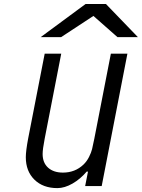

<svg xmlns="http://www.w3.org/2000/svg" viewBox="-20 -937 714 967"><path d="M410.8 -916.7H513.7L674.5 -750H571.6L450.5 -856.8L287.8 -750H184.9ZM194.7 -161.5Q194.7 -117.2 222.3 -92.4Q250 -67.7 296.9 -67.7Q358.1 -67.7 400.4 -108.1Q417.3 -124.3 428.4 -146.5Q439.5 -168.6 443.7 -185.9Q447.9 -203.1 455.1 -238.9L538.4 -666.7H621.7L492.2 0H408.9L423.2 -72.9H416.7Q384.8 -35.2 345.1 -12.4Q305.3 10.4 268.9 10.4Q196.6 10.4 153.3 -32.2Q110 -74.9 110 -145.2Q110 -176.4 121.7 -238.9L205.1 -666.7H288.4L205.1 -238.9Q194.7 -185.5 194.7 -161.5Z"/></svg>

Font: Monoid
Style: Italic
Weight: 400
Width: 4
Italic angle: -11°
Monospace: yes
Version: Version 0.61